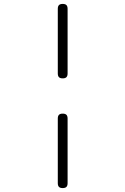

<svg xmlns="http://www.w3.org/2000/svg" viewBox="-20 -850 640 980"><path d="M325 -475Q325 -462 319 -456Q313 -450 300 -450Q287 -450 281 -456Q275 -462 275 -475V-805Q275 -818 281 -824Q287 -830 300 -830Q313 -830 319 -824Q325 -818 325 -805ZM325 85Q325 98 319 104Q313 110 300 110Q287 110 281 104Q275 98 275 85V-245Q275 -258 281 -264Q287 -270 300 -270Q313 -270 319 -264Q325 -258 325 -245Z"/></svg>

Font: Maple Mono Thin
Style: Regular
Weight: 250
Monospace: yes
Designer: subframe7536
Version: Version 7.000